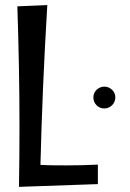

<svg xmlns="http://www.w3.org/2000/svg" viewBox="-20 -725 509 751"><path d="M362.8 -4.9 54.2 5.9Q55.2 -52.7 55.7 -111.3Q56.2 -169.9 56.2 -229Q56.2 -347.7 54 -464.6Q51.8 -581.5 47.9 -700.2L165 -705.1Q159.7 -614.7 155.5 -534.7Q151.4 -454.6 148.2 -379.2Q145 -303.7 142.6 -230.2Q140.1 -156.7 138.2 -80.1Q163.6 -78.6 189.5 -78.4Q215.3 -78.1 241.2 -78.1Q301.3 -78.1 362.8 -81.1ZM431.2 -344.2Q431.2 -335 427.7 -327.1Q424.3 -319.3 418.5 -313.5Q412.6 -307.6 404.8 -304.2Q397 -300.8 388.2 -300.8Q370.1 -300.8 357.7 -313.2Q345.2 -325.7 345.2 -344.2Q345.2 -353 348.6 -360.6Q352.1 -368.2 357.9 -373.8Q363.8 -379.4 371.6 -382.8Q379.4 -386.2 388.2 -386.2Q397 -386.2 404.8 -382.8Q412.6 -379.4 418.5 -373.8Q424.3 -368.2 427.7 -360.6Q431.2 -353 431.2 -344.2Z"/></svg>

Font: Englebert
Style: Regular
Weight: 400
Designer: Astigmatic (AOETI)
Foundry: Astigmatic (AOETI)
Version: Version 1.000